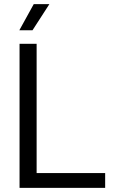

<svg xmlns="http://www.w3.org/2000/svg" viewBox="-20 -913 567 933"><path d="M75 0H491V-72H158V-700H75ZM74 -766H138L220 -893H144Z"/></svg>

Font: Vanilla Cream Book
Style: Regular
Weight: 400
Designer: Jeremy Tribby, Jinavaṁso
Foundry: Tribby Type
Version: Version 1.422;Glyphs 3.1.2 (3151)